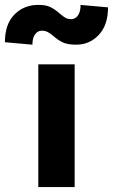

<svg xmlns="http://www.w3.org/2000/svg" viewBox="-80 -762 460 782"><path d="M76 -500H224V0H76ZM70 -742Q105 -743 124.5 -733.5Q144 -724 163 -707Q177 -695 186.5 -689.5Q196 -684 210 -684Q225 -684 235.5 -696.5Q246 -709 248 -733Q248 -738 248 -742L360 -732Q360 -660 322.5 -620Q285 -580 230 -580Q196 -580 176.5 -589Q157 -598 138 -615Q125 -626 114.5 -631.5Q104 -637 90 -637Q74 -637 63 -622.5Q52 -608 52 -580L-60 -590Q-60 -662 -23 -701Q14 -740 70 -742Z"/></svg>

Font: Uncut Sans VF
Style: Regular
Weight: 400
Designer: Kasper Nordkvist
Foundry: Uncut Type
Version: Version 1.100;FEAKit 1.0